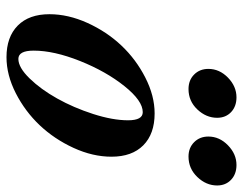

<svg xmlns="http://www.w3.org/2000/svg" viewBox="-100 -648 759 600"><g transform="rotate(90 280.0 -348.5)"><path d="M469.7 -557.6Q442.4 -557.6 424.8 -575.2Q407.2 -592.8 407.2 -619.6Q407.2 -654.3 434.6 -680.9Q461.9 -707.5 496.1 -707.5Q524.4 -707.5 542.2 -690.7Q560.1 -673.8 560.1 -647Q560.1 -612.8 533.7 -585.2Q507.3 -557.6 469.7 -557.6ZM258.8 -557.6Q231 -557.6 213.4 -575.2Q195.8 -592.8 195.8 -619.6Q195.8 -654.3 223.1 -680.9Q250.5 -707.5 284.7 -707.5Q313 -707.5 330.8 -690.7Q348.6 -673.8 348.6 -647Q348.6 -612.8 322.5 -585.2Q296.4 -557.6 258.8 -557.6ZM159.2 11.2Q96.2 11.2 60.5 -23.9Q24.9 -59.1 24.9 -123Q24.9 -181.6 52.2 -241.9Q79.6 -302.2 122.8 -347.9Q166 -393.6 222.9 -422.6Q279.8 -451.7 335 -451.7Q398.9 -451.7 434.6 -416.3Q470.2 -380.9 470.2 -316.9Q470.2 -258.3 442.6 -198.2Q415 -138.2 371.8 -92.5Q328.6 -46.9 271.7 -17.8Q214.8 11.2 159.2 11.2ZM164.6 -25.9Q191.4 -25.9 225.6 -61Q259.8 -96.2 288.3 -147.2Q316.9 -198.2 336.7 -259.5Q356.4 -320.8 356.4 -368.7Q356.4 -414.6 331.1 -414.6Q295.4 -414.6 249.5 -357.2Q203.6 -299.8 171.1 -218.5Q138.7 -137.2 138.7 -73.7Q138.7 -25.9 164.6 -25.9Z"/></g></svg>

Font: Elstob 10pt
Style: Bold Italic
Weight: 700
Italic angle: -20°
Designer: Peter S. Baker
Version: Version 1.015